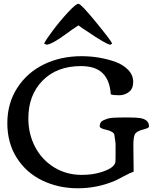

<svg xmlns="http://www.w3.org/2000/svg" viewBox="-20 -989 813 1022"><path d="M214.8 -756.8Q222.7 -775.4 261 -826.4Q299.3 -877.4 341.6 -923.1Q383.8 -968.8 397.5 -968.8Q411.1 -968.8 491.7 -870.1Q572.3 -771.5 577.1 -756.8L566.9 -751Q546.4 -752.4 442.4 -823.2L424.8 -835V-834.5L397.5 -854L380.9 -842.8Q370.1 -836.4 336.9 -812Q259.3 -754.4 229 -751ZM413.6 -689.9Q507.8 -689.9 591.8 -660.6Q634.8 -645.5 661.9 -617.4Q689 -589.4 689 -553.2Q689 -517.1 666.5 -499.5Q644 -481.9 613.5 -481.9Q583 -481.9 569.8 -486.8Q564.5 -562.5 525.9 -599.9Q487.3 -637.2 411.1 -637.2Q282.7 -637.2 206.8 -560.1Q130.9 -482.9 130.9 -358.9Q130.9 -275.4 167 -206.8Q203.1 -138.2 268.3 -98.1Q333.5 -58.1 415 -58.1Q469.7 -58.1 512.7 -70.8Q593.8 -94.7 594.7 -130.9Q595.2 -144 595.2 -163.1V-221.2Q595.2 -229 592.3 -246.6Q589.4 -264.2 588.6 -272Q587.9 -279.8 575.4 -287.1Q563 -294.4 548.8 -297.4Q510.7 -305.2 510.7 -316.9Q510.7 -328.6 515.9 -336.7Q521 -344.7 532 -349.6Q543 -354.5 553.7 -357.7Q564.5 -360.8 582.5 -362.3Q607.9 -363.8 658 -363.8Q708 -363.8 727.1 -360.4Q772.9 -351.6 772.9 -317.9Q772.9 -310.5 766.1 -307.6Q759.3 -304.7 755.6 -303.5Q752 -302.2 746.1 -300.8Q705.6 -291 697.5 -273.4Q689.5 -255.9 689.9 -211.4L691.4 -75.2Q673.8 -69.8 639.2 -51Q604.5 -32.2 590.8 -26.4Q497.1 13.2 394.3 13.2Q291.5 13.2 205.6 -28.1Q119.6 -69.3 69.3 -148.7Q19 -228 19 -333.5Q19 -439 71.8 -521Q124.5 -603 214.1 -646.5Q303.7 -689.9 413.6 -689.9Z"/></svg>

Font: Corben
Style: Regular
Weight: 400
Designer: vernon adams
Foundry: vernon adams
Version: Version 1.101